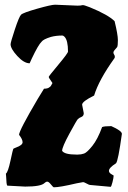

<svg xmlns="http://www.w3.org/2000/svg" viewBox="-20 -793 543 816"><path d="M329 -348 336 -312Q336 -300 326 -296Q316 -292 311 -287Q306 -282 275 -225Q244 -168 244 -152Q254 -136 306 -136H310Q325 -136 337.5 -140.5Q350 -145 372.5 -173Q395 -201 414 -253Q423 -257 453 -257Q498 -237 498 -224Q482 -108 473 -99Q443 -80 443 -67Q443 -59 453 -53L463 -47Q463 -38 458 -18.5Q453 1 450 1L362 -7Q359 -7 348 -13Q337 -19 333.5 -19Q330 -19 306 -14Q234 3 209 3Q206 3 196.5 -9Q187 -21 181 -21Q175 -21 169 -15Q154 0 87 0L11 -4Q7 -8 6 -44L5 -55Q14 -61 24.5 -110Q35 -159 36.5 -160.5Q38 -162 48 -166Q76 -176 76 -188.5Q76 -201 61 -220Q61 -238 140 -372L167 -416Q184 -416 191 -423Q196 -425 203 -440Q203 -441 195 -452Q187 -463 187 -466Q187 -469 228 -518Q269 -567 269 -574Q269 -622 254 -637Q249 -642 245 -642Q218 -642 196 -636Q164 -626 157 -616Q143 -603 115 -544L106 -524Q82 -524 53.5 -555Q25 -586 25 -605Q25 -613 43 -667.5Q61 -722 69.5 -730.5Q78 -739 138 -756Q198 -773 214 -773L309 -769Q324 -769 329.5 -771Q335 -773 362 -762Q440 -730 467 -703Q481 -646 481 -622.5Q481 -599 478 -593Q462 -576 462 -570.5Q462 -565 465 -561Q468 -557 468 -552Q468 -547 466 -545Q400 -453 380 -387Q329 -362 329 -348Z"/></svg>

Font: Piedra
Style: Regular
Weight: 400
Designer: Angel Koziupa & Ale Paul
Foundry: Angel Koziupa and Alejandro Paul
Version: Version 1.000